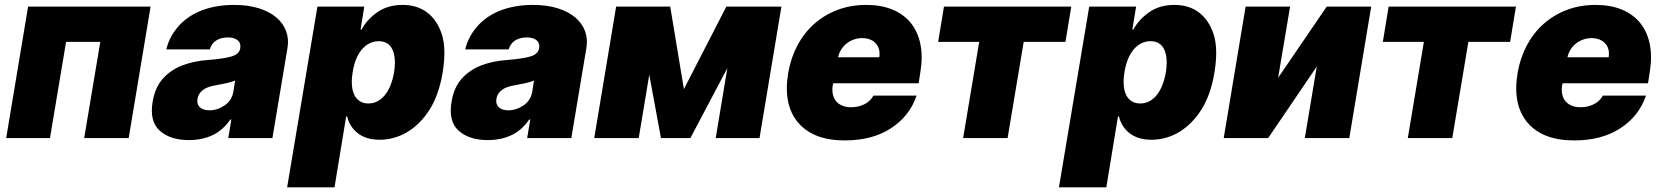

<svg xmlns="http://www.w3.org/2000/svg" viewBox="-20 -573 6898 797"><path d="M5.7 0 96.6 -545.5H605.1L514.2 0H329.5L396.3 -399.1H254.3L187.5 0Z M613.6 -150.6Q623.6 -210.6 656.2 -246.8Q689.6 -283.7 737.2 -301.7Q784.8 -319.6 842.3 -323.9Q877.8 -326.7 902.2 -330.4Q926.5 -334.2 942.5 -339.1Q973 -348.7 977.3 -372.2V-373.6Q980.5 -394.9 966.1 -406.2Q951.7 -417.6 926.1 -417.6Q898.4 -417.6 878.4 -405.5Q858.3 -393.5 850.9 -367.9H670.5Q681.5 -417.3 717.3 -459.9Q735.1 -481.2 758.5 -498.2Q782 -515.3 811.3 -527.3Q840.6 -539.4 875.7 -546Q910.9 -552.6 951.7 -552.6Q1009.9 -552.6 1054.2 -538.7Q1098.4 -524.9 1127 -500.7Q1155.5 -476.6 1167.6 -443.9Q1179.7 -411.2 1173.3 -373.6L1110.8 0H927.6L940.3 -76.7H936.1Q904.1 -30.9 860.8 -11.2Q817.5 8.5 764.2 8.5Q686.4 8.5 643.1 -30.5Q599.8 -69.6 613.6 -150.6ZM849.4 -115.1Q882.5 -115.1 912.6 -135.7Q942.5 -155.9 948.9 -193.2L956 -238.6Q940 -232.2 919.2 -227.6Q898.4 -223 875 -218.8Q839.5 -213.4 821 -198.3Q802.6 -183.2 799.7 -161.9Q796.5 -139.6 810.2 -127.3Q823.9 -115.1 849.4 -115.1Z M1171.9 204.5 1297.6 -545.5H1492.2L1476.6 -450.3H1480.8Q1502.8 -491.8 1546.5 -522.4Q1589.5 -552.6 1651.3 -552.6Q1712 -552.6 1753 -521.3Q1794 -490.1 1813.2 -433.2Q1833.8 -371.4 1817.5 -272.7Q1802.2 -178.6 1762.1 -116.1Q1742.2 -85.2 1718.4 -62Q1694.6 -38.7 1668.3 -23.4Q1642 -8.2 1613.6 -0.5Q1585.2 7.1 1556.1 7.1Q1527 7.1 1504.3 0Q1481.5 -7.1 1464.5 -20.6Q1430.4 -47.9 1421.2 -89.5H1416.9L1368.6 204.5ZM1509.2 -143.5Q1529.5 -143.5 1546.5 -152.3Q1563.6 -161.2 1577.2 -177.7Q1590.9 -194.2 1600.7 -218.4Q1610.4 -242.5 1615.8 -272.7Q1625 -333.8 1608.7 -367.9Q1592.3 -402 1551.8 -402Q1531.6 -402 1513.8 -393.1Q1496.1 -384.2 1482.1 -367.7Q1468 -351.2 1458.3 -327.2Q1448.5 -303.3 1443.9 -272.7Q1438.9 -242.9 1440.9 -218.9Q1442.8 -195 1451.2 -178.3Q1459.5 -161.6 1474.3 -152.5Q1489 -143.5 1509.2 -143.5Z M1854.4 -150.6Q1864.3 -210.6 1897 -246.8Q1930.4 -283.7 1978 -301.7Q2025.6 -319.6 2083.1 -323.9Q2118.6 -326.7 2142.9 -330.4Q2167.3 -334.2 2183.2 -339.1Q2213.8 -348.7 2218 -372.2V-373.6Q2221.2 -394.9 2206.9 -406.2Q2192.5 -417.6 2166.9 -417.6Q2139.2 -417.6 2119.1 -405.5Q2099.1 -393.5 2091.6 -367.9H1911.2Q1922.2 -417.3 1958.1 -459.9Q1975.9 -481.2 1999.3 -498.2Q2022.7 -515.3 2052 -527.3Q2081.3 -539.4 2116.5 -546Q2151.6 -552.6 2192.5 -552.6Q2250.7 -552.6 2294.9 -538.7Q2339.1 -524.9 2367.7 -500.7Q2396.3 -476.6 2408.4 -443.9Q2420.5 -411.2 2414.1 -373.6L2351.6 0H2168.3L2181.1 -76.7H2176.8Q2144.9 -30.9 2101.6 -11.2Q2058.2 8.5 2005 8.5Q1927.2 8.5 1883.9 -30.5Q1840.6 -69.6 1854.4 -150.6ZM2090.2 -115.1Q2123.2 -115.1 2153.4 -135.7Q2183.2 -155.9 2189.6 -193.2L2196.7 -238.6Q2180.8 -232.2 2160 -227.6Q2139.2 -223 2115.8 -218.8Q2080.3 -213.4 2061.8 -198.3Q2043.3 -183.2 2040.5 -161.9Q2037.3 -139.6 2051 -127.3Q2064.6 -115.1 2090.2 -115.1Z M2537.6 -545.5H2762.1L2818.9 -203.1L2995 -545.5H3223.7L3132.8 0H2951L2999.3 -290.5L2845.9 0H2723.7L2675.1 -262.8L2631.4 0H2446.7Z M3252.1 -271.3Q3262.8 -333.1 3290.3 -384.8Q3317.8 -436.4 3359.7 -473.7Q3401.6 -511 3456.3 -531.8Q3511 -552.6 3576 -552.6Q3637.8 -552.6 3684.7 -533.2Q3731.5 -513.8 3760.8 -477.6Q3790.1 -441.4 3800.6 -389.6Q3811.1 -337.7 3800.4 -272.7L3793.3 -227.3H3438.6L3436.8 -218.8Q3433.6 -199.2 3437 -182.5Q3440.3 -165.8 3450.1 -153.6Q3459.9 -141.3 3475.9 -134.6Q3491.8 -127.8 3513.5 -127.8Q3543.3 -127.8 3568.2 -140.3Q3593 -152.7 3605.8 -176.1H3784.8Q3756 -90.9 3678.3 -40.5Q3601.2 9.9 3486.5 9.9Q3355.5 9.9 3292.6 -64.6Q3229.8 -139.2 3252.1 -271.3ZM3458.8 -335.2H3630Q3635.3 -371.1 3615.4 -392.8Q3595.2 -414.8 3558.9 -414.8Q3540.8 -414.8 3524.3 -408.9Q3507.8 -403.1 3494.5 -392.6Q3481.2 -382.1 3471.9 -367.5Q3462.7 -353 3458.8 -335.2Z M3874.3 -399.1 3898.4 -545.5H4426.8L4402.7 -399.1H4229.4L4162.6 0H3978L4044.7 -399.1Z M4375.7 204.5 4501.4 -545.5H4696L4680.4 -450.3H4684.7Q4706.7 -491.8 4750.4 -522.4Q4793.3 -552.6 4855.1 -552.6Q4915.8 -552.6 4956.9 -521.3Q4997.9 -490.1 5017 -433.2Q5037.6 -371.4 5021.3 -272.7Q5006 -178.6 4965.9 -116.1Q4946 -85.2 4922.2 -62Q4898.4 -38.7 4872.2 -23.4Q4845.9 -8.2 4817.5 -0.5Q4789.1 7.1 4759.9 7.1Q4730.8 7.1 4708.1 0Q4685.4 -7.1 4668.3 -20.6Q4634.2 -47.9 4625 -89.5H4620.7L4572.4 204.5ZM4713.1 -143.5Q4733.3 -143.5 4750.4 -152.3Q4767.4 -161.2 4781.1 -177.7Q4794.7 -194.2 4804.5 -218.4Q4814.3 -242.5 4819.6 -272.7Q4828.8 -333.8 4812.5 -367.9Q4796.2 -402 4755.7 -402Q4735.4 -402 4717.7 -393.1Q4699.9 -384.2 4685.9 -367.7Q4671.9 -351.2 4662.1 -327.2Q4652.3 -303.3 4647.7 -272.7Q4642.8 -242.9 4644.7 -218.9Q4646.7 -195 4655 -178.3Q4663.4 -161.6 4678.1 -152.5Q4692.8 -143.5 4713.1 -143.5Z M5150.6 -545.5H5335.2L5285.5 -250L5487.2 -545.5H5671.9L5581 0H5396.3L5446 -296.9L5244.3 0H5059.7Z M5720.2 -399.1 5744.3 -545.5H6272.7L6248.6 -399.1H6075.3L6008.5 0H5823.9L5890.6 -399.1Z M6279.8 -271.3Q6290.5 -333.1 6318 -384.8Q6345.5 -436.4 6387.4 -473.7Q6429.3 -511 6484 -531.8Q6538.7 -552.6 6603.7 -552.6Q6665.5 -552.6 6712.4 -533.2Q6759.2 -513.8 6788.5 -477.6Q6817.8 -441.4 6828.3 -389.6Q6838.8 -337.7 6828.1 -272.7L6821 -227.3H6466.3L6464.5 -218.8Q6461.3 -199.2 6464.7 -182.5Q6468 -165.8 6477.8 -153.6Q6487.6 -141.3 6503.6 -134.6Q6519.5 -127.8 6541.2 -127.8Q6571 -127.8 6595.9 -140.3Q6620.7 -152.7 6633.5 -176.1H6812.5Q6783.7 -90.9 6706 -40.5Q6628.9 9.9 6514.2 9.9Q6383.2 9.9 6320.3 -64.6Q6257.5 -139.2 6279.8 -271.3ZM6486.5 -335.2H6657.7Q6663 -371.1 6643.1 -392.8Q6622.9 -414.8 6586.6 -414.8Q6568.5 -414.8 6552 -408.9Q6535.5 -403.1 6522.2 -392.6Q6508.9 -382.1 6499.6 -367.5Q6490.4 -353 6486.5 -335.2Z"/></svg>

Font: Inter P Black
Style: Italic
Weight: 900
Italic angle: -9.40001°
Designer: Rasmus Andersson
Foundry: rsms
Version: Version 3.018;git-588b23468